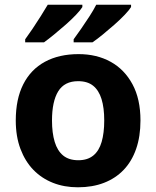

<svg xmlns="http://www.w3.org/2000/svg" viewBox="-20 -786 665 816"><path d="M577 -274Q577 -206 558.5 -153Q540 -100 505.5 -64Q471 -28 422 -9Q373 10 311 10Q253 10 205 -9Q157 -28 122 -64Q87 -100 67 -153Q47 -206 47 -274Q47 -365 79 -428Q111 -491 171 -523.5Q231 -556 314 -556Q391 -556 450 -523.5Q509 -491 543 -428Q577 -365 577 -274ZM201 -274Q201 -221 212.5 -183Q224 -145 248.5 -125Q273 -105 313 -105Q352 -105 376.5 -125Q401 -145 412 -183Q423 -221 423 -274Q423 -328 411.5 -365Q400 -402 376 -421.5Q352 -441 312 -441Q254 -441 227.5 -398Q201 -355 201 -274ZM537 -756Q529 -743 510 -723Q491 -703 466 -681Q441 -659 416.5 -639Q392 -619 373 -606H293V-619Q307 -638 325 -664Q343 -690 360.5 -717Q378 -744 389 -766H537ZM330 -756Q322 -743 303 -723Q284 -703 259 -681Q234 -659 209.5 -639Q185 -619 167 -606H87V-619Q101 -638 118.5 -664Q136 -690 153 -717Q170 -744 183 -766H330Z"/></svg>

Font: Noto Sans Lao
Style: Bold
Weight: 700
Designer: Monotype Design Team
Foundry: Monotype Imaging Inc.
Version: Version 2.003